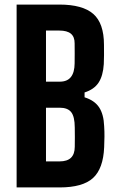

<svg xmlns="http://www.w3.org/2000/svg" viewBox="-20 -820 513 840"><path d="M52.7 0V-800H239.4Q341.5 -800 388.1 -759.1Q434.8 -718.3 434.9 -624Q435.1 -599.1 435.1 -579.2Q435.2 -559.2 434.1 -539.6Q430.9 -488.7 411.5 -458.8Q392 -428.9 350 -415.5V-394.3Q393.5 -380.7 413.6 -350.4Q433.7 -320.1 435.7 -267.7Q437.3 -243 437 -222.2Q436.7 -201.5 435.7 -176.1Q431.8 -82.2 386.9 -41.1Q341.9 0 240.6 0ZM181.2 -113.9H240.6Q274 -113.9 290.5 -129.8Q306.9 -145.7 307.1 -177.7Q307.5 -200 307.5 -219.9Q307.5 -239.9 307.1 -262Q306.9 -309.7 291.6 -329.2Q276.4 -348.8 240.7 -348.8H181.2ZM181.2 -462.7H241.5Q274.2 -462.7 290.2 -483Q306.2 -503.3 306.5 -542.8Q306.9 -565.8 306.8 -586.8Q306.8 -607.8 306.5 -630.4Q306.7 -658.6 290.3 -672.5Q273.8 -686.3 239.4 -686.3H181.2Z"/></svg>

Font: Big Shoulders Thin
Style: Regular
Weight: 100
Version: Version 2.002